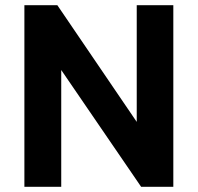

<svg xmlns="http://www.w3.org/2000/svg" viewBox="-20 -720 762 740"><path d="M74 0V-700H201L567 -162L507 -152V-700H648V0H524L160 -532L216 -542V0Z"/></svg>

Font: SUSE Thin
Style: Bold
Weight: 700
Version: Version 1.000